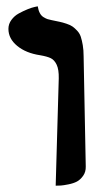

<svg xmlns="http://www.w3.org/2000/svg" viewBox="-20 -585 325 611"><path d="M157.2 5.9 167 -335.9Q167.5 -363.8 160.4 -378.9Q153.3 -394 141.8 -399.7Q130.4 -405.3 107.9 -409.2Q62.5 -416 34.7 -439Q6.8 -461.9 6.8 -493.2Q6.8 -508.8 16.4 -521.7Q25.9 -534.7 39.8 -542.2Q53.7 -549.8 67.4 -555.4Q81.1 -561 90.8 -563L100.1 -564.9Q102.1 -552.2 106.7 -543.5Q111.3 -534.7 118.7 -530.3Q126 -525.9 131.1 -524.2Q136.2 -522.5 144 -521Q162.1 -517.6 169.9 -515.6Q179.2 -513.7 191.7 -509.5Q204.1 -505.4 210.9 -500.5Q217.8 -495.6 225.6 -487.3Q233.4 -479 237.1 -468Q240.7 -457 243.4 -441.4Q246.1 -425.8 246.1 -405.8Q247.1 -346.7 249.5 -229.7Q252 -112.8 252.9 -55.2Q253.4 -38.1 244.6 -25.6Q235.8 -13.2 224.9 -7.3Q213.9 -1.5 197.8 1.7Q181.6 4.9 173.8 5.4Q166 5.9 157.2 5.9Z"/></svg>

Font: Linux Libertine G
Style: Bold
Weight: 700
Designer: Philipp H. Poll
Foundry: Philipp H. Poll
Version: Version 5.0.3